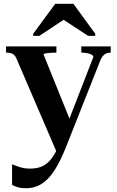

<svg xmlns="http://www.w3.org/2000/svg" viewBox="-20 -766 619 1018"><path d="M364 -98 322 -18 285 51 67 -456Q62 -468 54.5 -475Q47 -482 37 -484.5Q27 -487 14 -487H12V-520H279V-487H277Q263 -487 247.5 -486Q232 -485 221.5 -483Q211 -481 211 -477ZM335 1Q310 65 285.5 109.5Q261 154 234.5 181Q208 208 179.5 220Q151 232 118 232Q92 232 73.5 226.5Q55 221 44 214V105Q48 106 61 111.5Q74 117 93.5 122.5Q113 128 137 128Q164 128 186.5 122Q209 116 229 100Q249 84 267.5 53.5Q286 23 303 -25L323 -72L475 -464Q475 -471 466 -476Q457 -481 443 -484Q429 -487 413 -487H411V-520H567V-487Q553 -487 543 -482.5Q533 -478 525 -468.5Q517 -459 510 -441ZM369 -746H273L156 -587V-576H189L352 -684H282L447 -576H485V-587Z"/></svg>

Font: Roboto Serif 144pt SemiBold
Style: Regular
Weight: 600
Version: Version 1.008